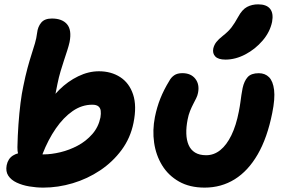

<svg xmlns="http://www.w3.org/2000/svg" viewBox="-20 -845 1297 875"><path d="M177.6 10Q145.6 10 113.6 4.6Q81.6 -0.8 56.1 -12.8Q30.6 -24.8 17.8 -44.3Q5 -63.8 10.4 -92.2Q16.6 -122 38.9 -136.1Q61.2 -150.2 93.8 -150.2Q111.4 -150.2 133.4 -145.8Q155.4 -141.4 178.2 -141.4Q214 -141.4 255.3 -151.3Q296.6 -161.2 334.7 -181.6Q372.8 -202 400.9 -234.2Q429 -266.4 437.8 -310Q440.6 -327.2 439 -340.1Q437.4 -353 428.3 -360.4Q419.2 -367.8 400.4 -367.8Q353 -367.8 311.2 -338.9Q269.4 -310 234.4 -259.4Q199.4 -208.8 173.4 -142Q164.6 -121 150.6 -109.4Q136.6 -97.8 117.4 -97.8Q92 -97.8 75.3 -117.9Q58.6 -138 59.4 -174Q60.4 -225.8 64.1 -278Q67.8 -330.2 73.5 -375.4Q79.2 -420.6 86.2 -452Q95.8 -499.6 105.3 -534.6Q114.8 -569.6 123.6 -596.9Q132.4 -624.2 139.3 -647.5Q146.2 -670.8 149.2 -695.6Q152.2 -722.8 167.7 -741.7Q183.2 -760.6 216.4 -760.6Q263.4 -760.6 285.6 -734.4Q307.8 -708.2 297 -653Q293.2 -636 286.7 -615.8Q280.2 -595.6 272.3 -571.9Q264.4 -548.2 256.2 -520.7Q248 -493.2 241.6 -461.6Q234.2 -422.4 227.3 -389.6Q220.4 -356.8 217 -314L187.6 -353Q212 -398.2 250.6 -436.3Q289.2 -474.4 336.3 -497.3Q383.4 -520.2 430.8 -520.2Q486.6 -520.2 527.9 -493.5Q569.2 -466.8 586.6 -414.4Q604 -362 588.4 -285Q574.4 -215.8 534 -161.3Q493.6 -106.8 436.1 -68.4Q378.6 -30 311.6 -10Q244.6 10 177.6 10Z M912.6 10Q844.6 10 796 -17.5Q747.4 -45 719 -91.3Q690.6 -137.6 682.4 -194.7Q674.2 -251.8 686 -311.8Q695 -356.4 710.7 -395.9Q726.4 -435.4 751.4 -476.2Q759.6 -492 773.8 -501.8Q788 -511.6 811 -511.6Q850.2 -511.6 870.2 -485.9Q890.2 -460.2 882.4 -421.6Q880.2 -409.6 874.1 -397.3Q868 -385 860.6 -370.8Q853.2 -356.6 846.1 -339.1Q839 -321.6 835 -300.2Q828.2 -265.6 829.1 -236Q830 -206.4 839.6 -184.2Q849.2 -162 869 -149.8Q888.8 -137.6 919.6 -137.6Q954.8 -137.6 983.8 -160.8Q1012.8 -184 1034.5 -228.6Q1056.2 -273.2 1068.4 -336.4Q1073.4 -362 1075.7 -379.8Q1078 -397.6 1080.2 -412.4Q1082.4 -427.2 1085.6 -443.4Q1092.6 -475.6 1108.6 -493.5Q1124.6 -511.4 1159.4 -511.4Q1188 -511.4 1206.1 -493.2Q1224.2 -475 1229.1 -435.2Q1234 -395.4 1220.6 -329.6Q1198.2 -217.2 1154.6 -141.7Q1111 -66.2 1049.8 -28.1Q988.6 10 912.6 10ZM1007.4 -573.4Q974.8 -573.4 961.2 -587.6Q947.6 -601.8 952 -624Q955.8 -640.4 966 -653.5Q976.2 -666.6 995.4 -681.6Q1021 -701.6 1035.3 -720.5Q1049.6 -739.4 1065 -767.4Q1083.4 -801.6 1105.9 -813.4Q1128.4 -825.2 1156.4 -825.2Q1194.6 -825.2 1210.9 -804.8Q1227.2 -784.4 1220 -745.4Q1210.4 -699.2 1176.8 -660Q1143.2 -620.8 1098.1 -597.1Q1053 -573.4 1007.4 -573.4Z"/></svg>

Font: Shantell Sans Light
Style: Italic
Weight: 300
Italic angle: -11°
Designer: Stephen Nixon, Anya Danilova, Shantell Martin
Foundry: Arrow Type
Version: Version 1.008;[ac192a2d6]